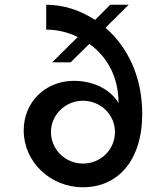

<svg xmlns="http://www.w3.org/2000/svg" viewBox="-20 -780 700 810"><path d="M330 10C476 10 580 -101 580 -300C580 -461 515 -585 425 -663L523 -760H445L381 -696C317 -738 245 -760 175 -760V-655C219 -655 265 -645 308 -624L200 -517H278L357 -595C428 -544 480 -461 480 -345C448 -401 376 -439 292 -439C172 -439 80 -350 80 -230C80 -97 192 10 330 10ZM330 -90C256 -90 195 -149 195 -223C195 -296 256 -355 330 -355C405 -355 465 -296 465 -223C465 -149 405 -90 330 -90Z"/></svg>

Font: Goli Medium
Style: Regular
Weight: 500
Designer: jaikishan Patel
Foundry: MagicType
Version: Version 1.000;Glyphs 3.2 (3242)